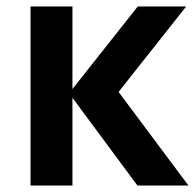

<svg xmlns="http://www.w3.org/2000/svg" viewBox="-20 -571 600 591"><path d="M203 -270V0H74V-551H203V-297L404 -551H553L345 -288L560 0H403Z"/></svg>

Font: Application Semibold
Style: Regular
Weight: 600
Designer: Wei Huang
Foundry: Wei Huang
Version: Version 0.012